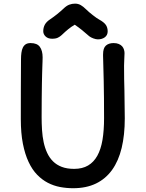

<svg xmlns="http://www.w3.org/2000/svg" viewBox="-20 -1001 786 1036"><path d="M91.8 0ZM92.3 -358.9Q91.8 -436.5 92.5 -514.9Q93.3 -593.3 93.3 -679.2Q93.3 -699.7 95.5 -716.3Q97.7 -732.9 103.5 -744.6Q109.4 -756.3 119.4 -762.5Q129.4 -768.6 145 -768.6Q180.7 -768.6 195.3 -747.8Q210 -727.1 210 -691.4Q210 -681.2 209.5 -669.4Q209 -657.7 208.5 -641.6Q208 -625.5 207.3 -602.5Q206.5 -579.6 206.1 -547.4Q205.6 -515.1 205.1 -471.2Q204.6 -427.2 204.6 -368.7Q204.6 -333.5 206.8 -299.1Q209 -264.6 215.6 -233.6Q222.2 -202.6 234.4 -176.3Q246.6 -149.9 265.9 -130.6Q285.2 -111.3 313.2 -100.6Q341.3 -89.8 379.9 -89.8Q424.3 -89.8 455.1 -107.9Q485.8 -126 505.1 -160.6Q524.4 -195.3 533 -246.3Q541.5 -297.4 541.5 -363.3Q541.5 -481.9 539.6 -564Q537.6 -646 536.6 -682.6Q536.1 -689.9 536.1 -697.8Q536.1 -705.6 536.1 -707Q536.1 -741.7 551.5 -755.1Q566.9 -768.6 592.8 -768.6Q609.4 -768.6 620.8 -763.7Q632.3 -758.8 639.2 -751Q646 -743.2 648.9 -733.4Q651.9 -723.6 651.9 -714.4Q651.9 -698.2 650.6 -681.4Q649.4 -664.6 649.4 -646.5Q649.4 -607.4 649.9 -574.2Q650.4 -541 651.4 -510.7Q651.4 -475.6 652.3 -439.7Q653.3 -403.8 653.3 -362.3Q653.3 -272.9 636.5 -202.9Q619.6 -132.8 585 -84.5Q550.3 -36.1 497.8 -10.7Q445.3 14.6 374.5 14.6Q338.9 14.6 304.2 8.1Q269.5 1.5 238.3 -14.6Q207 -30.8 180.4 -58.1Q153.8 -85.4 134.3 -127Q114.7 -168.5 103.5 -225.6Q92.3 -282.7 92.3 -358.9ZM261.2 -792Q238.8 -792 226.1 -804.2Q213.4 -816.4 213.4 -832.5Q213.4 -852.5 222.2 -868.4Q231 -884.3 251.5 -897.5Q260.3 -903.3 270 -910.6Q279.8 -918 289.3 -925.5Q298.8 -933.1 307.4 -940.7Q315.9 -948.2 322.8 -954.6Q338.9 -970.2 353.8 -975.8Q368.7 -981.4 384.8 -981.4Q401.9 -981.4 415.8 -973.4Q429.7 -965.3 443.8 -951.2Q451.2 -943.8 460.9 -935.5Q470.7 -927.2 480.7 -919.4Q490.7 -911.6 500 -905Q509.3 -898.4 515.1 -895.5Q541 -881.3 551 -866.7Q561 -852.1 561 -832Q561 -811.5 545.9 -800Q530.8 -788.6 507.8 -788.6Q502.9 -788.6 496.6 -790Q490.2 -791.5 483.9 -793.7Q477.5 -795.9 471.7 -799.1Q465.8 -802.2 461.9 -805.2Q450.2 -814.9 440.7 -823.2Q431.2 -831.5 421.9 -839.1Q412.6 -846.7 403.3 -853.5Q394 -860.4 383.3 -867.7Q373.5 -861.8 365.2 -856.2Q356.9 -850.6 348.9 -844Q340.8 -837.4 332 -829.6Q323.2 -821.8 312.5 -811.5Q304.2 -803.7 292.7 -797.9Q281.2 -792 261.2 -792Z"/></svg>

Font: Autour One
Style: Regular
Weight: 400
Version: Version 1.007; ttfautohint (v0.92) -l 24 -r 24 -G 200 -x 7 -